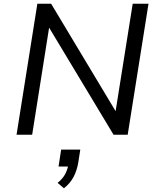

<svg xmlns="http://www.w3.org/2000/svg" viewBox="-20 -725 855 1033"><path d="M69 0 181 -705H255L602 -127L694 -705H779L667 0H591L245 -575H244L153 0ZM324 288 290 259Q318 236 331 211Q344 186 348 159L361 171H295L309 80H412L401 150Q394 192 376 226.5Q358 261 324 288Z"/></svg>

Font: Nunito Sans 7pt
Style: Italic
Weight: 400
Italic angle: -9°
Designer: Vernon Adams
Foundry: Vernon Adams
Version: Version 3.101;gftools[0.9.27]